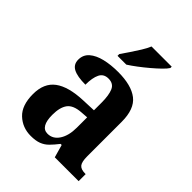

<svg xmlns="http://www.w3.org/2000/svg" viewBox="-220 -879 1002 1002"><g transform="rotate(45 280.5 -378.0)"><path d="M187 10Q126 10 83.5 -30Q41 -70 41 -153Q41 -234 93 -272.5Q145 -311 250 -315L326 -318V-374Q326 -429 313 -459Q300 -489 263 -489Q228 -489 214 -460.5Q200 -432 200 -381Q140 -381 110.5 -396.5Q81 -412 81 -447Q81 -483 107 -505.5Q133 -528 176.5 -538.5Q220 -549 274 -549Q372 -549 421.5 -510.5Q471 -472 471 -378V-123Q471 -82 483.5 -67Q496 -52 527 -52H531V0H355L335 -71H327Q306 -44 288 -26Q270 -8 246.5 1Q223 10 187 10ZM241 -60Q280 -60 303.5 -96Q327 -132 327 -191V-267L286 -264Q231 -260 210 -231.5Q189 -203 189 -148Q189 -60 241 -60ZM212 -619Q226 -639 243.5 -665Q261 -691 277.5 -717.5Q294 -744 303 -766H452V-756Q444 -743 424 -723.5Q404 -704 378 -682Q352 -660 325.5 -640Q299 -620 277 -606H212Z"/></g></svg>

Font: Noto Serif Sinhala SemiCondensed
Style: Bold
Weight: 700
Width: 4
Designer: Jelle Bosma - Monotype Design Team
Foundry: Monotype Imaging Inc.
Version: Version 2.007; ttfautohint (v1.8.4.7-5d5b)